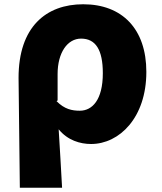

<svg xmlns="http://www.w3.org/2000/svg" viewBox="-20 -607 758 900"><path d="M73 273H271C266 183 261 93 255 -1C297 51 356 68 407 68C539 68 666 -55 666 -270C666 -471 553 -587 370 -587C196 -587 67 -481 67 -242ZM250 -136V-260C250 -360 296 -426 360 -426C428 -426 462 -374 462 -264C462 -138 412 -88 354 -88C318 -88 282 -95 245 -133Z"/></svg>

Font: GenEiGothic-pro-Heavy
Style: Bold
Weight: 900
Designer: Ryoko NISHIZUKA (kana & ideographs); Paul D. Hunt (Latin, Greek & Cyrillic); Wenlong ZHANG (bopomofo); Sandoll Communica
Foundry: Adobe Systems Incorporated; o_tamon
Version: Version 1.000.140830